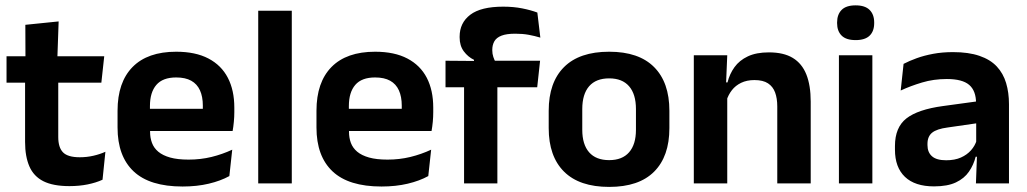

<svg xmlns="http://www.w3.org/2000/svg" viewBox="-20 -702 3932 735"><path d="M246 10.5Q183.5 10.5 146.2 -8.2Q109 -27 92.5 -65Q76 -103 76 -158.5V-444.5H203V-177.5Q203 -137.5 221.2 -118.8Q239.5 -100 285.5 -100Q312.5 -100 337.5 -105.8Q362.5 -111.5 383.5 -121L372.5 -14Q347.5 -2.5 315.2 4Q283 10.5 246 10.5ZM5 -385.5V-486.5H379L368 -385.5ZM77.5 -477 77 -607 204.5 -620 199.5 -477Z M679 12Q553 12 491.5 -46Q430 -104 430 -214V-278Q430 -387 487.5 -445.5Q545 -504 654.5 -504Q728.5 -504 778 -478Q827.5 -452 852.2 -404.2Q877 -356.5 877 -290V-272.5Q877 -254.5 875.2 -235.8Q873.5 -217 870.5 -200.5H754.5Q756 -228 756.2 -252.8Q756.5 -277.5 756.5 -297.5Q756.5 -332 745.5 -356.2Q734.5 -380.5 712 -393Q689.5 -405.5 654.5 -405.5Q603 -405.5 578.5 -377Q554 -348.5 554 -296V-250.5L554.5 -236V-197.5Q554.5 -174.5 561.8 -155Q569 -135.5 586 -121.2Q603 -107 631.2 -99Q659.5 -91 702 -91Q748 -91 789.8 -101.2Q831.5 -111.5 869 -129L858 -28Q824.5 -9.5 779.2 1.2Q734 12 679 12ZM498 -200.5V-285.5H844.5V-200.5Z M968.5 0V-661H1097V0Z M1440.5 12Q1314.5 12 1253 -46Q1191.5 -104 1191.5 -214V-278Q1191.5 -387 1249 -445.5Q1306.5 -504 1416 -504Q1490 -504 1539.5 -478Q1589 -452 1613.8 -404.2Q1638.5 -356.5 1638.5 -290V-272.5Q1638.5 -254.5 1636.8 -235.8Q1635 -217 1632 -200.5H1516Q1517.5 -228 1517.8 -252.8Q1518 -277.5 1518 -297.5Q1518 -332 1507 -356.2Q1496 -380.5 1473.5 -393Q1451 -405.5 1416 -405.5Q1364.5 -405.5 1340 -377Q1315.5 -348.5 1315.5 -296V-250.5L1316 -236V-197.5Q1316 -174.5 1323.2 -155Q1330.5 -135.5 1347.5 -121.2Q1364.5 -107 1392.8 -99Q1421 -91 1463.5 -91Q1509.5 -91 1551.2 -101.2Q1593 -111.5 1630.5 -129L1619.5 -28Q1586 -9.5 1540.8 1.2Q1495.5 12 1440.5 12ZM1259.5 -200.5V-285.5H1606V-200.5Z M1906.5 -676.5Q1945.5 -676.5 1978.5 -670Q2011.5 -663.5 2037 -654L2048.5 -558Q2027 -564.5 2003.8 -568.8Q1980.5 -573 1952.5 -573Q1919 -573 1899.8 -565.5Q1880.5 -558 1872.5 -544Q1864.5 -530 1864.5 -511V-509.5Q1864.5 -496 1868.5 -484Q1872.5 -472 1878 -462.5L1794.5 -459.5V-473Q1771.5 -484 1755.5 -505.5Q1739.5 -527 1739.5 -559V-561.5Q1739.5 -614.5 1780.2 -645.5Q1821 -676.5 1906.5 -676.5ZM1756.5 0V-433H1884V0ZM1685.5 -368V-469.5L1809.5 -468.5L1859.5 -469.5H2047.5L2036.5 -368Z M2312 13.5Q2198 13.5 2139.2 -45Q2080.5 -103.5 2080.5 -211.5V-278Q2080.5 -386.5 2139.2 -445.2Q2198 -504 2312 -504Q2425.5 -504 2484 -445.2Q2542.5 -386.5 2542.5 -278V-211.5Q2542.5 -103.5 2484.2 -45Q2426 13.5 2312 13.5ZM2312 -89Q2362 -89 2388.2 -119Q2414.5 -149 2414.5 -205V-284.5Q2414.5 -341.5 2388.2 -371.8Q2362 -402 2312 -402Q2261.5 -402 2235.2 -371.8Q2209 -341.5 2209 -284.5V-205Q2209 -149 2235.2 -119Q2261.5 -89 2312 -89Z M2955.5 0V-294.5Q2955.5 -325.5 2947.2 -348Q2939 -370.5 2920 -383Q2901 -395.5 2868 -395.5Q2839 -395.5 2817.2 -385Q2795.5 -374.5 2781.8 -356.8Q2768 -339 2761 -316.5L2741 -386.5H2765Q2773 -419 2791.8 -445Q2810.5 -471 2842.8 -486.2Q2875 -501.5 2923.5 -501.5Q2980 -501.5 3015 -480.2Q3050 -459 3066.8 -417Q3083.5 -375 3083.5 -313V0ZM2636 0V-490.5H2764L2759 -371L2764 -360.5V0Z M3191.5 0V-490.5H3319.5V0ZM3255.5 -548.5Q3219 -548.5 3201.8 -565.8Q3184.5 -583 3184.5 -613.5V-616Q3184.5 -646.5 3201.8 -664Q3219 -681.5 3255.5 -681.5Q3291.5 -681.5 3309 -664Q3326.5 -646.5 3326.5 -616V-613.5Q3326.5 -582.5 3309 -565.5Q3291.5 -548.5 3255.5 -548.5Z M3716 0 3720.5 -120 3717 -131V-284.5L3716.5 -306.5Q3716.5 -354.5 3690.2 -377Q3664 -399.5 3604.5 -399.5Q3554 -399.5 3509.8 -386.2Q3465.5 -373 3428 -355.5L3439 -457.5Q3461 -469 3489.2 -479.2Q3517.5 -489.5 3552.5 -496Q3587.5 -502.5 3628 -502.5Q3688 -502.5 3729.5 -488.2Q3771 -474 3795.8 -447.5Q3820.5 -421 3831.5 -384.2Q3842.5 -347.5 3842.5 -303V0ZM3555.5 11.5Q3482.5 11.5 3444.2 -25Q3406 -61.5 3406 -129V-143Q3406 -214.5 3450 -248.8Q3494 -283 3589.5 -296L3728.5 -315L3736 -232.5L3608 -214Q3566 -208.5 3548.2 -194Q3530.5 -179.5 3530.5 -151.5V-146.5Q3530.5 -119 3547.8 -103.8Q3565 -88.5 3602 -88.5Q3635 -88.5 3658.5 -99Q3682 -109.5 3697.2 -126.8Q3712.5 -144 3719 -165.5L3737 -102H3715Q3707 -70.5 3689.2 -44.8Q3671.5 -19 3639.5 -3.8Q3607.5 11.5 3555.5 11.5Z"/></svg>

Font: Anek Tamil SemiBold
Style: Regular
Weight: 600
Version: Version 1.003